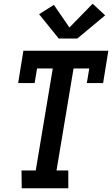

<svg xmlns="http://www.w3.org/2000/svg" viewBox="-20 -1006 599 1026"><path d="M96 0 95 -95H171L262 -640H178L165 -562H77L105 -735H559L531 -562H444L457 -640H373L282 -95H345V0ZM294 -800 189 -930 268 -980 351 -859 475 -986 542 -924 393 -800Z"/></svg>

Font: Iosevka QP
Style: Bold Italic
Weight: 700
Italic angle: -9°
Designer: Belleve Invis
Foundry: Belleve Invis
Version: Version 20.0.0; ttfautohint (v1.8.4)